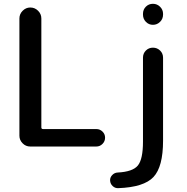

<svg xmlns="http://www.w3.org/2000/svg" viewBox="-20 -770 983 1009"><path d="M731.4 -697.3Q731.4 -719.7 746.6 -734.9Q761.7 -750 783.7 -750Q805.7 -750 821.3 -734.4Q836.9 -718.8 836.9 -697.3V-693.4Q836.9 -670.9 821.3 -655.3Q805.7 -639.6 783.7 -639.6Q761.7 -639.6 746.6 -655.3Q731.4 -670.9 731.4 -693.4ZM601.6 218.8Q585 219.7 572.3 208Q559.6 196.3 558.6 178.7Q557.6 163.1 569.3 150.4Q581.1 137.7 597.7 136.7Q677.7 132.8 704.6 99.6Q731.4 66.4 731.4 -25.4V-466.8Q731.4 -489.3 746.6 -504.4Q761.7 -519.5 783.7 -519.5Q805.7 -519.5 821.3 -504.4Q836.9 -489.3 836.9 -466.8V-30.3Q836.9 106.4 786.6 160.2Q736.3 213.9 601.6 218.8ZM138.7 0Q115.2 0 98.6 -17.1Q82 -34.2 82 -56.6V-672.9Q82 -696.3 99.1 -713.4Q116.2 -730.5 138.7 -730.5H139.6Q163.1 -730.5 180.2 -713.4Q197.3 -696.3 197.3 -672.9V-100.6Q197.3 -91.8 206.1 -91.8H486.3Q504.9 -91.8 518.6 -78.6Q532.2 -65.4 532.2 -46.4Q532.2 -27.3 518.6 -13.7Q504.9 0 486.3 0Z"/></svg>

Font: Rounded Mgen+ 2p medium
Style: Regular
Weight: 500
Designer: [Source Han Sans]
Ryoko NISHIZUKA  (kana & ideographs); Paul D. Hunt (Latin, Greek & Cyrillic); Wenlong ZHANG  (bopomofo
Version: Version 1.059.20150602